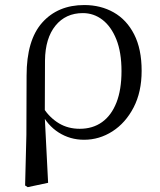

<svg xmlns="http://www.w3.org/2000/svg" viewBox="-20 -551 646 777"><path d="M81.6 199.6 86.8 -5.5 87.6 -245.2Q87.6 -388.7 150.9 -459.6Q214.3 -530.6 321 -530.6Q387.7 -530.6 440.2 -500.8Q492.7 -471 522.9 -411.9Q553.2 -352.7 553.2 -264.3Q553.2 -178.8 520.7 -116.2Q488.2 -53.6 435.1 -19.5Q382 14.6 320.2 14.6Q263.7 14.6 217.5 -14.7Q171.4 -44.1 145.4 -97.7H142L155.8 -113.1Q182.3 -73.6 218.9 -51.7Q255.6 -29.8 302.7 -29.8Q355.4 -29.8 393.1 -56.9Q430.8 -83.9 451.3 -136.1Q471.7 -188.2 471.7 -263.1Q471.7 -339.4 450.8 -391.7Q429.8 -443.9 394.5 -471Q359.2 -498 315.3 -498Q245.8 -498 204.4 -447.1Q163.1 -396.2 162.1 -306.4L161.3 -94.1L160.8 -84.8L174.7 188.8L92.2 206.4Z"/></svg>

Font: Noto Serif HK ExtraLight
Style: Regular
Weight: 200
Designer: Ryoko NISHIZUKA 西塚涼子 (kana & ideographs); Frank Grießhammer (Latin, Greek & Cyrillic); Wenlong ZHANG 张文龙 (bopomofo); San
Foundry: Adobe
Version: Version 2.002-H1;hotconv 1.1.0;makeotfexe 2.6.0